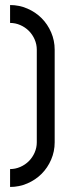

<svg xmlns="http://www.w3.org/2000/svg" viewBox="-20 -661 257 762"><path d="M126 -464Q126 -485 117.5 -504.5Q109 -524 94.5 -538.5Q80 -553 60.5 -561.5Q41 -570 20 -570V-641Q56 -641 88.5 -627Q121 -613 145 -589Q169 -565 183 -532.5Q197 -500 197 -464V-96Q197 -60 183 -27.5Q169 5 145 29Q121 53 88.5 67Q56 81 20 81V10Q41 10 60.5 1.5Q80 -7 94.5 -21.5Q109 -36 117.5 -55.5Q126 -75 126 -96V-464Z"/></svg>

Font: Googee
Style: Regular
Weight: 400
Designer: Peter Wiegel
Foundry: CATFonts Peter Wiegel
Version: 1.000